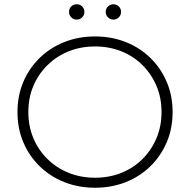

<svg xmlns="http://www.w3.org/2000/svg" viewBox="-20 -876 893 901"><path d="M426 5Q348 5 281.5 -21.5Q215 -48 165.5 -96.5Q116 -145 89 -209.5Q62 -274 62 -350Q62 -426 89 -490.5Q116 -555 165.5 -603.5Q215 -652 281.5 -678.5Q348 -705 426 -705Q504 -705 570.5 -678.5Q637 -652 686 -604Q735 -556 762.5 -491.5Q790 -427 790 -350Q790 -273 762.5 -208.5Q735 -144 686 -96Q637 -48 570.5 -21.5Q504 5 426 5ZM426 -42Q493 -42 550 -65Q607 -88 649 -130Q691 -172 714.5 -228Q738 -284 738 -350Q738 -417 714.5 -472.5Q691 -528 649 -570Q607 -612 550 -635Q493 -658 426 -658Q359 -658 302 -635Q245 -612 202.5 -570Q160 -528 136.5 -472.5Q113 -417 113 -350Q113 -284 136.5 -228Q160 -172 202.5 -130Q245 -88 302 -65Q359 -42 426 -42ZM512 -784Q498 -784 487 -794.5Q476 -805 476 -820Q476 -836 487 -846Q498 -856 512 -856Q527 -856 537.5 -846Q548 -836 548 -820Q548 -805 537.5 -794.5Q527 -784 512 -784ZM340 -784Q325 -784 314.5 -794.5Q304 -805 304 -820Q304 -836 314.5 -846Q325 -856 340 -856Q355 -856 365.5 -846Q376 -836 376 -820Q376 -805 365.5 -794.5Q355 -784 340 -784Z"/></svg>

Font: Montserrat Z Light
Style: Regular
Weight: 300
Designer: Julieta Ulanovsky
Foundry: Julieta Ulanovsky
Version: Version 8.000